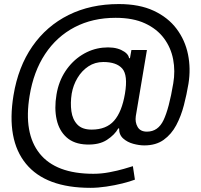

<svg xmlns="http://www.w3.org/2000/svg" viewBox="-20 -720 976 932"><path d="M556.8 -700.3Q656.6 -700.3 726.2 -667.8Q795.8 -635.3 837.2 -580.1Q878.6 -524.9 892.6 -456Q906.6 -387.1 894.9 -313.9Q886.4 -262.4 872.7 -209.5Q859 -156.6 835.6 -112.4Q812.1 -68.2 774.5 -41.2Q736.9 -14.2 680.4 -14.2Q655.5 -14.2 626.8 -22Q598 -29.8 577.8 -47.9Q557.5 -66.1 558.2 -96.6H554Q536.9 -65.7 499.1 -41Q461.3 -16.3 400.6 -18.5Q339.5 -20.6 303.3 -53.1Q267 -85.6 255 -139.7Q242.9 -193.9 254.3 -261.4Q264.9 -325.3 297.6 -374.5Q330.3 -423.7 377.5 -453.3Q424.7 -483 478.7 -488.6Q533 -494 568.2 -477.5Q603.3 -460.9 606.5 -437.5H610.8L617.9 -477.3H693.2L639.2 -156.2Q634.9 -126.4 648.1 -103.7Q661.2 -81 693.2 -81Q747.5 -81 774.1 -137.4Q800.8 -193.9 821 -315.3Q831.3 -375 820.5 -431.8Q809.7 -488.6 775.9 -534.1Q742.2 -579.5 684.1 -606.5Q626.1 -633.5 541.2 -633.5Q429.7 -633.5 342.5 -588.1Q255.3 -542.6 199 -457.7Q142.8 -372.9 123.6 -254.3Q93.8 -73.2 172.4 25.2Q251.1 123.6 433.2 123.6Q472.3 123.6 511.4 116.1Q550.4 108.7 581 99.8Q611.5 90.9 625 86.6L634.9 152Q610.8 161.2 573.9 170.5Q536.9 179.7 496.1 185.7Q455.3 191.8 419 191.8Q201.7 191.8 106 74.9Q10.3 -41.9 45.5 -257.1Q68.2 -395.6 137.1 -494.9Q206 -594.1 312.9 -647.2Q419.7 -700.3 556.8 -700.3ZM481.5 -419Q441.1 -419 409.1 -397.9Q377.1 -376.8 356.2 -341.8Q335.2 -306.8 328.1 -265.6Q321 -220.2 326.5 -180.2Q332 -140.3 355.3 -115.6Q378.6 -90.9 424.7 -90.9Q496.1 -90.9 533.9 -134.1Q571.7 -177.2 586.6 -265.6Q601.6 -355.1 573.5 -387.1Q545.5 -419 481.5 -419Z"/></svg>

Font: Inter UI
Style: Italic
Weight: 400
Italic angle: -9.39999°
Designer: Rasmus Andersson
Foundry: rsms
Version: 3.2;8d6f07862